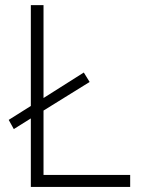

<svg xmlns="http://www.w3.org/2000/svg" viewBox="-20 -734 553 754"><path d="M101.1 0V-269L34.2 -227.1L14.2 -263.2L101.1 -317.9V-713.9H150.9V-349.1L309.1 -449.2L332 -412.1L150.9 -299.8V-46.9H491.2V0Z"/></svg>

Font: JBL Sans
Style: Light
Weight: 300
Version: Version 1.10